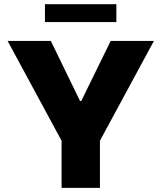

<svg xmlns="http://www.w3.org/2000/svg" viewBox="-20 -904 777 924"><path d="M224.6 -707 365.2 -418H371.1L512.7 -707H720.7L460.9 -226.6V0H276.4V-226.6L16.6 -707ZM540 -797.9H196.3V-883.8H540Z"/></svg>

Font: Pretendard GOV Black
Style: Regular
Weight: 900
Designer: Base glyphs from Inter by Rasmus Andersson; Hangeul glyphs from Noto Sans CJK(Source Han Sans) by Jang Soo-young and Kan
Foundry: Kil Hyung-jin
Version: Version 1.309